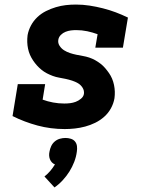

<svg xmlns="http://www.w3.org/2000/svg" viewBox="-20 -558 640 842"><path d="M264 8Q202 8 144.5 -7.5Q87 -23 35 -49L58 -189H178L167 -121Q189 -113 213 -108.5Q237 -104 262 -104Q275 -104 287.5 -105.5Q300 -107 312 -111.5Q324 -116 335 -125Q346 -134 348 -146Q350 -161 342 -173.5Q334 -186 322 -193Q310 -200 296 -204.5Q282 -209 268 -212Q254 -215 239.5 -217.5Q225 -220 211.5 -225Q198 -230 185.5 -236.5Q173 -243 162 -252Q151 -261 142 -271Q133 -281 125 -293Q117 -305 111.5 -317.5Q106 -330 103 -344.5Q100 -359 99.5 -373.5Q99 -388 101 -404Q105 -426 116 -446.5Q127 -467 144 -483Q161 -499 182 -509.5Q203 -520 225 -526.5Q247 -533 268.5 -535.5Q290 -538 313 -538Q343 -538 372.5 -533.5Q402 -529 431.5 -521.5Q461 -514 487.5 -504Q514 -494 541 -481L519 -349H398L408 -408Q386 -416 362.5 -421Q339 -426 314 -426Q302 -426 290.5 -424.5Q279 -423 267.5 -418.5Q256 -414 247 -405Q238 -396 236 -385Q233 -370 241 -357.5Q249 -345 261 -337.5Q273 -330 286.5 -325.5Q300 -321 314.5 -318Q329 -315 343.5 -312.5Q358 -310 371.5 -305.5Q385 -301 397.5 -294Q410 -287 421 -278.5Q432 -270 441 -259.5Q450 -249 458 -237.5Q466 -226 471.5 -213Q477 -200 480 -185.5Q483 -171 483.5 -156.5Q484 -142 482 -127Q478 -104 466.5 -83Q455 -62 437 -46Q419 -30 397.5 -19.5Q376 -9 353.5 -3Q331 3 308.5 5.5Q286 8 264 8ZM219 264 175 216Q189 205 200.5 191.5Q212 178 221 163Q213 160 207.5 154Q202 148 199 140.5Q196 133 195.5 124.5Q195 116 197 107Q199 95 204.5 83Q210 71 220 62.5Q230 54 242.5 50.5Q255 47 267 47Q279 47 290.5 50.5Q302 54 309 62.5Q316 71 317.5 83Q319 95 317 107Q314 130 305.5 152Q297 174 284.5 194Q272 214 255.5 232Q239 250 219 264Z"/></svg>

Font: Iosevka Slab Heavy Extended
Style: Italic
Weight: 900
Width: 7
Italic angle: -9°
Monospace: yes
Designer: Belleve Invis
Foundry: Belleve Invis
Version: Version 11.1.0; ttfautohint (v1.8.3)